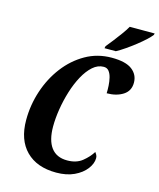

<svg xmlns="http://www.w3.org/2000/svg" viewBox="-135 -1026 935 1130"><g transform="rotate(15 332.5 -460.5)"><path d="M316 10Q198 10 132 -56.5Q66 -123 66 -244Q66 -335 94.5 -421.5Q123 -508 175.5 -577Q228 -646 300 -687Q372 -728 459 -728Q544 -728 583 -698Q622 -668 622 -619Q622 -569 582 -543.5Q542 -518 483 -518Q484 -539 482.5 -564Q481 -589 475.5 -612Q470 -635 458.5 -649.5Q447 -664 427 -664Q391 -664 360.5 -637Q330 -610 305.5 -565Q281 -520 264 -465Q247 -410 238 -353.5Q229 -297 229 -248Q229 -164 262 -120Q295 -76 360 -76Q416 -76 451.5 -104.5Q487 -133 508 -167Q512 -162 517 -153Q522 -144 522 -133Q522 -100 496.5 -66.5Q471 -33 425 -11.5Q379 10 316 10ZM402 -771 405 -784Q421 -803 441 -829Q461 -855 480.5 -881.5Q500 -908 513 -931H665L662 -921Q652 -908 630.5 -888Q609 -868 581 -846Q553 -824 524 -804Q495 -784 471 -771Z"/></g></svg>

Font: Noto Serif ExtraCondensed ExtraBold
Style: Italic
Weight: 800
Width: 2
Italic angle: -12°
Designer: Monotype Design Team
Foundry: Monotype Imaging Inc.
Version: Version 2.013